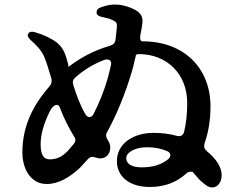

<svg xmlns="http://www.w3.org/2000/svg" viewBox="-20 -808 1040 841"><path d="M403 -753C403 -743 411 -737 426 -734C445 -730 462 -726 473 -720C490 -712 493 -707 492 -689C490 -673 488 -655 486 -634C484 -620 476 -612 463 -608C390 -587 329 -553 280 -515V-516C279 -519 279 -522 279 -523C279 -525 278 -527 278 -529C277 -533 275 -538 272 -550C262 -587 248 -605 230 -621C206 -639 174 -655 133 -667C119 -671 109 -669 104 -661C99 -653 102 -644 114 -633C144 -606 161 -587 173 -561C183 -537 192 -509 205 -464C208 -451 206 -441 197 -430C124 -347 78 -255 78 -140C78 -68 115 -2 184 -2C237 -2 284 -31 328 -71C339 -83 352 -96 365 -111C375 -122 385 -123 399 -118C407 -115 414 -114 421 -114C447 -115 463 -136 463 -162C463 -175 458 -185 452 -195C444 -207 442 -217 449 -229C490 -304 527 -392 558 -496C562 -509 566 -525 569 -540L574 -560C575 -562 575 -564 575 -566C576 -569 581 -571 589 -571C709 -571 800 -486 800 -357C800 -306 795 -265 786 -229C781 -214 770 -209 754 -213C723 -222 689 -226 652 -226C565 -226 492 -180 492 -102C492 -37 544 11 636 11C704 11 755 -11 796 -48C808 -60 824 -55 824 -55L829 -49C832 -45 835 -42 838 -39C845 -30 854 -20 860 -15C883 5 893 13 911 13C930 13 951 -6 951 -41C951 -76 927 -112 886 -146C875 -156 872 -166 876 -180C892 -226 902 -279 902 -342C902 -509 787 -627 604 -627C595 -627 592 -637 595 -655C600 -679 603 -699 604 -710C606 -733 597 -747 583 -758C557 -775 520 -787 490 -788C469 -789 446 -785 422 -776C408 -771 403 -764 403 -753ZM158 -177C158 -217 171 -266 199 -322C214 -351 235 -357 242 -337C261 -287 283 -245 304 -211C313 -199 312 -188 302 -176C301 -176 301 -175 300 -174C292 -165 287 -158 277 -147C250 -119 226 -110 197 -110C171 -110 158 -130 158 -177ZM310 -469C344 -499 386 -526 435 -545C457 -553 471 -542 466 -523C461 -501 456 -479 450 -459C436 -411 416 -360 390 -309C381 -291 364 -290 354 -308C331 -347 315 -391 301 -436C297 -449 299 -459 310 -469ZM533 -115C533 -142 574 -163 624 -163C658 -163 687 -157 712 -146C729 -139 731 -123 717 -111C689 -88 652 -75 601 -75C551 -75 533 -94 533 -115Z"/></svg>

Font: 寒蝉锦书宋Pro Soft
Style: Regular
Weight: 700
Designer: 寒蝉锦书宋{Warren} 思源宋体{Ryoko NISHIZUKA 西塚涼子 (kana & ideographs); Frank Grießhammer (Latin, Greek & Cyrillic); Wenlong ZHANG 
Foundry: Adobe & ChillType
Version: Version 2.000;Glyphs 3.1.1 (3135)